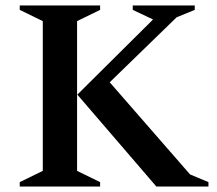

<svg xmlns="http://www.w3.org/2000/svg" viewBox="-20 -680 792 700"><path d="M52 0V-16L136 -57V-603L52 -644V-660H345V-644L261 -603V-57L345 -16V0ZM262 -335 538 -609 464 -644V-660H690V-644L624 -617L380 -380L673 -44L740 -16V0H550Z"/></svg>

Font: Spectral SC SemiBold
Style: Regular
Weight: 600
Designer: Jean-Baptiste Levee
Foundry: Production Type
Version: Version 2.001